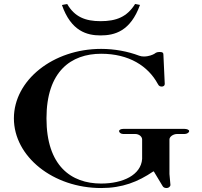

<svg xmlns="http://www.w3.org/2000/svg" viewBox="-20 -945 1025 974"><path d="M493.1 8.9C601 8.9 680.2 -22.8 757.4 -75.2H760.4L805 -1C808.9 5.9 815.8 8.9 825.7 8.9C835.6 8.9 844.6 1 844.6 -6.9L839.6 -62.4V-237.6C839.6 -251.5 858.4 -265.3 879.2 -265.3H916.8C926.7 -265.3 939.6 -271.3 939.6 -280.2C939.6 -287.1 926.7 -291.1 916.8 -291.1H605C595 -291.1 584.2 -287.1 584.2 -280.2C584.2 -271.3 595 -265.3 605 -265.3H665.3C686.1 -265.3 701 -251.5 701 -237.6V-138.6C695 -57.4 604 -13.9 493.1 -13.9C340.6 -13.9 215.8 -104 215.8 -344.6C215.8 -583.2 340.6 -672.3 493.1 -672.3C635.6 -672.3 731.7 -608.9 780.2 -519.8C786.1 -506.9 794.1 -505.9 801 -505.9C807.9 -505.9 815.8 -509.9 815.8 -518.8L808.9 -668.3C808.9 -677.2 805 -681.2 791.1 -681.2C780.2 -681.2 773.3 -680.2 763.4 -672.3C755.4 -667.3 734.7 -658.4 709.9 -658.4C700 -658.4 696 -659.4 686.1 -662.4C628.7 -684.2 561.4 -697 493.1 -697C249.5 -697 50.5 -538.6 50.5 -344.6C50.5 -150.5 249.5 8.9 493.1 8.9ZM490.1 -765.3C561.4 -765.3 641.6 -786.1 690.1 -919.8L665.3 -924.8C624.8 -859.4 570.3 -837.6 490.1 -837.6C412.9 -837.6 358.4 -859.4 320.8 -924.8L294.1 -919.8C340.6 -786.1 421.8 -765.3 490.1 -765.3Z"/></svg>

Font: Biblismive
Style: Regular
Weight: 400
Designer: Susan Drake
Foundry: Susan Drake
Version: Version 1.0; ttfautohint (v1.8.4.7-5d5b)